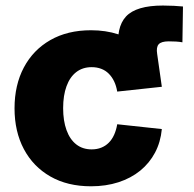

<svg xmlns="http://www.w3.org/2000/svg" viewBox="-20 -652 689 683"><path d="M416 -341.3 402.3 -471.2Q392.1 -554.2 428.2 -593.3Q464.4 -632.3 559.6 -632.3Q580.1 -632.3 598.6 -631.3Q617.2 -630.4 630.9 -628.9L628.9 -501.5Q618.7 -503.4 606 -504.2Q593.3 -504.9 580.1 -504.9Q553.7 -504.9 544.4 -494.4Q535.2 -483.9 539.1 -460L555.7 -343.3ZM303.7 10.7Q220.2 10.7 159.2 -24.2Q98.1 -59.1 64.9 -121.6Q31.7 -184.1 31.7 -266.6Q31.7 -349.6 64.9 -412.1Q98.1 -474.6 159.2 -509.5Q220.2 -544.4 303.7 -544.4Q356.4 -544.4 400.4 -530Q444.3 -515.6 477.3 -489.3Q510.3 -462.9 530.3 -426Q550.3 -389.2 555.7 -343.3L397 -326.2Q393.6 -346.7 386 -362.5Q378.4 -378.4 366.9 -389.9Q355.5 -401.4 340.1 -407.2Q324.7 -413.1 306.2 -413.1Q273.9 -413.1 251.2 -395.5Q228.5 -377.9 216.6 -345.2Q204.6 -312.5 204.6 -267.1Q204.6 -222.2 216.6 -189.2Q228.5 -156.2 251.2 -138.4Q273.9 -120.6 306.2 -120.6Q324.7 -120.6 340.1 -126.7Q355.5 -132.8 366.9 -144.3Q378.4 -155.8 386 -172.6Q393.6 -189.5 397 -210L555.7 -192.9Q551.3 -146.5 531.5 -109.1Q511.7 -71.8 478.8 -44.9Q445.8 -18.1 401.4 -3.7Q356.9 10.7 303.7 10.7Z"/></svg>

Font: Inter 20pt ExtraBold
Style: Regular
Weight: 800
Version: Version 4.001;git-66647c0bb